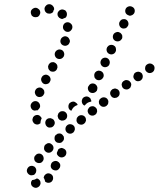

<svg xmlns="http://www.w3.org/2000/svg" viewBox="-20 -590 757 915"><path d="M157 261Q156 261 156 260Q154 261 153 262Q145 267 135 268Q134 268 133 268Q132 270 131 272Q130 273 129 275Q126 284 130 293Q135 301 144 304Q153 307 161 302Q169 298 172 289Q174 285 173 281Q173 276 171 272Q169 268 165 265Q162 262 158 261H157Q157 261 157 261ZM194 244Q200 237 209 236Q219 236 226 242Q233 248 233 257Q234 266 228 273V274Q225 277 221 279Q217 281 212 281Q208 282 204 280Q199 279 196 276Q196 276 196 276Q195 275 195 275Q194 268 191 262Q190 260 188 257Q189 254 190 250Q191 247 194 244ZM152 215Q149 208 144 204Q142 204 141 203Q140 202 139 202Q138 201 137 201Q128 199 120 203Q112 208 109 217Q106 226 111 234Q116 242 125 245Q129 246 133 245Q138 245 142 243Q146 241 148 237Q151 234 152 229Q154 222 152 215ZM223 208Q227 217 235 220Q244 224 253 221Q261 217 265 209Q269 200 266 191Q262 183 254 179Q245 175 236 179Q228 182 224 190V191Q220 199 223 208ZM188 163Q187 153 180 147Q173 141 164 142Q154 143 149 151H148Q142 158 143 167Q144 177 151 182Q159 188 168 187Q177 187 183 179Q189 172 188 163ZM275 115Q279 116 283 118Q292 122 295 130Q298 139 294 148Q290 156 281 159Q272 162 264 158Q260 156 257 153Q254 150 252 146Q252 144 251 142Q251 140 251 138Q252 136 253 133Q256 128 257 123Q258 121 261 119Q263 118 266 117Q270 115 275 115ZM235 115Q235 106 228 99Q225 96 221 94Q217 92 213 92Q208 92 204 94Q200 96 197 99H196Q190 106 190 115Q189 124 196 131Q203 138 212 138Q221 138 228 131Q235 124 235 115ZM283 78Q285 74 285 70Q285 65 284 61Q282 57 279 54Q276 50 272 48Q268 46 264 46Q259 46 255 47Q251 49 248 52H247Q240 58 240 67Q239 77 245 84Q251 91 261 91Q270 92 277 86V85Q281 82 283 78ZM334 35Q336 31 337 26Q337 22 336 18Q335 13 332 10Q326 3 316 2Q307 1 300 7Q293 13 292 22Q291 32 297 39Q303 46 312 47Q321 48 328 42H329Q332 39 334 35ZM238 6Q243 -2 240 -11Q238 -16 236 -19Q233 -22 229 -24Q225 -26 220 -27Q216 -27 212 -26H211Q202 -23 198 -15Q194 -6 197 2Q198 7 201 10Q204 14 208 16Q212 18 216 18Q221 18 225 17Q234 14 238 6ZM387 -8Q389 -12 390 -16Q390 -21 389 -25Q388 -29 385 -33Q379 -40 370 -41Q361 -42 353 -36Q350 -33 347 -29Q345 -25 345 -21Q344 -17 345 -12Q347 -8 349 -4Q355 3 365 4Q374 5 381 -1Q385 -4 387 -8ZM153 3Q144 1 139 -6V-7Q136 -10 135 -15Q134 -19 135 -23Q136 -28 138 -32Q140 -35 144 -38Q152 -43 161 -42Q170 -40 175 -32H176Q177 -31 177 -29Q178 -28 179 -26Q178 -26 178 -25Q174 -17 173 -8Q173 -5 173 -3Q172 -3 172 -2Q171 -1 170 -1Q162 5 153 3ZM300 -35Q301 -44 296 -51Q290 -59 281 -60Q271 -61 264 -56V-55Q260 -53 258 -49Q256 -45 255 -40Q254 -36 256 -32Q257 -27 259 -24Q262 -20 266 -18Q270 -16 274 -15Q279 -15 283 -16Q287 -17 291 -19V-20Q299 -25 300 -35ZM440 -50Q442 -54 443 -59Q443 -63 442 -68Q441 -72 438 -75Q435 -79 431 -81Q428 -83 423 -84Q419 -84 414 -83Q410 -82 407 -79H406Q403 -76 401 -72Q398 -68 398 -64Q397 -59 399 -55Q400 -51 403 -47Q409 -40 418 -39Q427 -38 434 -44H435Q438 -47 440 -50ZM332 -80Q339 -86 348 -89Q349 -89 350 -90Q349 -92 348 -95Q346 -97 344 -99Q341 -102 337 -104Q333 -106 328 -106Q324 -105 320 -104Q316 -102 312 -99Q306 -92 306 -83Q306 -73 312 -67Q314 -65 316 -64Q318 -63 320 -62Q321 -64 322 -66Q326 -74 332 -80ZM130 -72Q125 -80 126 -89Q128 -98 136 -104Q143 -109 152 -108Q162 -106 167 -98Q172 -91 171 -81Q170 -77 167 -73Q165 -69 161 -67Q161 -66 160 -65Q159 -65 158 -64Q152 -65 147 -63Q146 -63 145 -63Q145 -63 145 -63Q145 -63 145 -63Q135 -64 130 -72ZM494 -93Q496 -97 496 -101Q497 -106 496 -110Q494 -114 492 -118Q486 -125 477 -126Q467 -127 460 -121Q456 -118 454 -115Q452 -111 451 -106Q451 -102 452 -97Q453 -93 456 -90Q462 -82 471 -81Q480 -80 488 -86Q491 -89 494 -93ZM371 -100Q368 -109 372 -117V-118Q376 -126 385 -129Q394 -132 402 -128Q406 -126 409 -123Q412 -120 413 -115Q414 -113 415 -111Q415 -108 415 -106Q411 -105 407 -104Q399 -102 393 -97L392 -96Q387 -92 383 -87Q383 -87 383 -87Q383 -87 382 -87Q374 -91 371 -100ZM550 -143Q551 -152 546 -159Q543 -163 539 -165Q535 -167 531 -168Q526 -169 522 -167Q518 -166 514 -164V-163Q507 -158 505 -149Q504 -139 510 -132Q512 -128 516 -126Q520 -124 524 -123Q529 -123 533 -124Q538 -125 541 -128Q549 -133 550 -143ZM148 -142Q151 -133 160 -129Q168 -126 177 -129Q186 -133 189 -141L190 -142Q193 -150 190 -159Q186 -167 178 -171Q169 -175 160 -171Q152 -168 148 -159Q144 -150 148 -142ZM401 -179Q397 -171 400 -162Q403 -153 411 -149Q415 -147 420 -147Q424 -146 428 -148Q433 -149 436 -152Q439 -155 442 -158Q442 -159 442 -159Q442 -159 442 -159V-160Q444 -164 444 -168Q445 -173 443 -177Q442 -181 439 -184Q436 -188 432 -190Q423 -194 414 -191Q406 -188 402 -179ZM602 -174Q604 -178 605 -183Q606 -187 605 -191Q604 -196 601 -199Q595 -207 586 -208Q577 -210 570 -204H569Q566 -202 563 -198Q561 -194 560 -190Q559 -185 561 -181Q562 -176 564 -173Q570 -165 579 -164Q588 -162 596 -168Q600 -171 602 -174ZM177 -205Q180 -196 188 -191Q196 -187 205 -190Q214 -192 218 -201Q223 -209 220 -218Q217 -227 209 -231Q201 -236 192 -233Q183 -230 179 -222Q174 -214 177 -205ZM657 -214Q660 -217 660 -222Q661 -226 660 -231Q659 -235 657 -239Q651 -246 642 -248Q633 -249 625 -244Q621 -241 619 -238Q617 -234 616 -229Q615 -225 616 -221Q617 -216 620 -213Q625 -205 634 -203Q643 -202 651 -207Q655 -210 657 -214ZM431 -240Q429 -236 429 -232Q429 -228 430 -223Q431 -219 434 -216Q437 -212 441 -210Q450 -206 458 -209Q467 -212 471 -220L472 -221Q476 -229 473 -238Q470 -247 461 -251Q457 -253 453 -253Q448 -254 444 -252Q440 -251 437 -248Q433 -245 431 -241ZM716 -261Q718 -270 713 -278Q710 -281 706 -284Q703 -286 698 -287Q694 -288 690 -287Q685 -286 681 -283Q673 -278 672 -269Q670 -259 675 -252Q681 -244 690 -242Q699 -241 707 -246Q715 -252 716 -261ZM209 -274Q209 -269 210 -265Q211 -261 214 -257Q217 -254 220 -251Q229 -247 238 -249Q247 -252 251 -260Q253 -264 254 -269Q254 -273 253 -278Q252 -282 249 -285Q246 -289 242 -291Q239 -293 234 -294Q230 -294 225 -293Q221 -292 218 -289Q214 -286 212 -282Q210 -278 209 -274ZM460 -285Q463 -276 471 -272Q479 -268 488 -271Q497 -274 501 -282V-283Q505 -291 502 -300Q499 -309 491 -313Q483 -317 474 -314Q465 -311 461 -302Q457 -293 460 -285ZM242 -324Q245 -315 253 -311Q262 -307 271 -310Q279 -313 284 -321V-322Q288 -330 285 -339Q282 -348 274 -352Q265 -356 256 -353Q248 -350 243 -342V-341Q239 -333 242 -324ZM489 -346Q492 -337 501 -333Q509 -329 518 -332Q527 -335 531 -344Q533 -348 533 -352Q533 -357 532 -361Q531 -365 528 -369Q525 -372 521 -374Q512 -378 503 -375Q495 -372 490 -364V-363Q486 -355 489 -346ZM270 -384Q274 -376 283 -373Q292 -370 300 -374Q309 -378 311 -387H312Q315 -396 310 -404Q306 -413 297 -416Q288 -419 280 -414Q272 -410 269 -401Q266 -392 270 -384ZM519 -407Q522 -399 530 -395Q539 -391 548 -394Q556 -397 561 -405Q563 -409 563 -414Q563 -418 562 -423Q560 -427 557 -430Q554 -434 550 -435Q542 -440 533 -436Q524 -433 520 -425Q516 -416 519 -407ZM287 -445Q293 -438 303 -438Q312 -438 318 -445Q325 -452 325 -461Q325 -471 318 -477Q311 -484 302 -484Q293 -484 286 -477Q280 -470 280 -461Q280 -451 287 -445ZM549 -469Q552 -460 560 -456Q564 -454 569 -454Q573 -454 577 -455Q582 -457 585 -460Q588 -463 590 -467Q594 -475 591 -484Q588 -493 580 -497Q576 -499 571 -499Q567 -499 563 -498Q558 -496 555 -493Q552 -490 550 -486Q546 -478 549 -469ZM261 -506V-507Q254 -513 254 -523Q254 -532 261 -538Q264 -542 268 -543Q272 -545 277 -545Q281 -545 285 -543Q289 -542 293 -539V-538Q299 -532 299 -522Q299 -513 293 -506Q292 -506 292 -506Q292 -505 291 -505Q288 -504 285 -503Q282 -502 279 -500Q274 -499 270 -501Q265 -503 261 -506ZM170 -522Q174 -530 170 -539Q169 -543 165 -546Q162 -549 158 -551Q154 -553 149 -553Q145 -553 141 -551Q132 -547 128 -539Q125 -530 129 -521Q130 -517 133 -514Q137 -511 141 -509Q145 -508 149 -508Q154 -508 158 -509Q167 -513 170 -522ZM578 -530Q581 -522 590 -518Q594 -516 598 -515Q603 -515 607 -517Q611 -518 614 -521Q618 -524 620 -528Q624 -537 621 -546Q618 -554 609 -558Q601 -562 592 -559Q583 -556 579 -548Q575 -539 578 -530ZM216 -525H215Q211 -525 207 -526Q202 -528 199 -531Q196 -534 194 -538Q193 -542 192 -547Q192 -556 199 -563Q205 -570 215 -570Q220 -570 224 -568Q228 -566 231 -563Q234 -560 236 -556Q238 -552 238 -547Q238 -547 238 -546Q238 -546 238 -545Q236 -543 235 -540Q234 -537 233 -533Q230 -529 225 -527Q221 -525 216 -525Z"/></svg>

Font: FRB American Cursive Dotted Extrabold
Style: Bold Italic
Weight: 800
Italic angle: -25°
Version: Version 2.0;Modular Font Editor K font №1